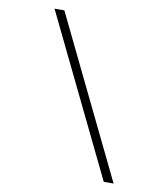

<svg xmlns="http://www.w3.org/2000/svg" viewBox="-87 -772 824 941"><g transform="rotate(10 325.0 -301.0)"><path d="M542 96H493L108 -698H157Z"/></g></svg>

Font: Azeret Mono Thin
Style: Regular
Weight: 100
Designer: Martin Vácha
Foundry: Displaay
Version: Version 1.002